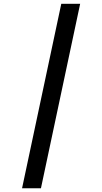

<svg xmlns="http://www.w3.org/2000/svg" viewBox="-20 -778 547 1028"><path d="M199.2 230H98.1L308.1 -757.8H409.2Z"/></svg>

Font: Open Sans Hebrew Condensed
Style: Bold Italic
Weight: 700
Width: 3
Italic angle: -12°
Foundry: Ascender Corporation, Yanek Iontef
Version: Version 2.001;PS 002.001;hotconv 1.0.70;makeotf.lib2.5.58329